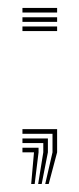

<svg xmlns="http://www.w3.org/2000/svg" viewBox="-20 -380 198 479"><path d="M92.8 79 111 0V-46.2H36V-57.8H122.5V0L101.5 79ZM75.2 79 88 0V-23H36V-34.5H99.5V0L84 79ZM57.8 79 64.8 0H36V-11.5H76.2V0L66.5 79ZM36 -348.8V-360.2H122.5V-348.8ZM36 -325.5V-337H122.5V-325.5ZM36 -302.5V-314H122.5V-302.5Z"/></svg>

Font: Big Shoulders Inline Text Light
Style: Regular
Weight: 300
Designer: Patric King
Foundry: XO Type Co
Version: Version 1.000